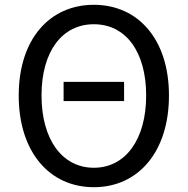

<svg xmlns="http://www.w3.org/2000/svg" viewBox="-20 -767 782 800"><path d="M371 13C555 13 684 -133 684 -369C684 -604 555 -747 371 -747C187 -747 58 -604 58 -369C58 -133 187 13 371 13ZM371 -68C239 -68 153 -186 153 -369C153 -553 239 -666 371 -666C503 -666 589 -553 589 -369C589 -186 503 -68 371 -68ZM497 -426H245V-346H497Z"/></svg>

Font: Spoqa Han Sans Neo
Style: Regular
Weight: 400
Designer: [Spoqa Han Sans Neo] Dong-huui Kim ___ Younghwa Kang ___ Yujin Lee ___ [Noto Sans] Ryoko NISHIZUKA ____ (kana & ideograp
Foundry: Spoqa (http://www.spoqa-han-sans.com)
Version: Version 1.100;hotconv 1.0.109;makeotfexe 2.5.65596